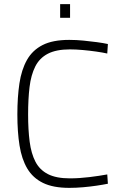

<svg xmlns="http://www.w3.org/2000/svg" viewBox="-20 -900 585 929"><path d="M315 9Q237 9 188 -15Q139 -39 112 -84.5Q85 -130 74.5 -196Q64 -262 64 -346Q64 -430 74 -496.5Q84 -563 110.5 -610Q137 -657 186 -682Q235 -707 315 -707Q350 -707 384.5 -703.5Q419 -700 449 -696Q479 -692 502 -687L499 -641Q477 -646 445.5 -650.5Q414 -655 380.5 -658Q347 -661 318 -661Q252 -661 211.5 -640Q171 -619 150.5 -578Q130 -537 123 -479Q116 -421 116 -346Q116 -272 123.5 -214.5Q131 -157 151.5 -117.5Q172 -78 212 -57.5Q252 -37 318 -37Q363 -37 412 -43Q461 -49 499 -56L502 -11Q477 -6 446.5 -1.5Q416 3 382 6Q348 9 315 9ZM271 -814V-880H319V-814Z"/></svg>

Font: Cairo Play Light
Style: Regular
Weight: 300
Version: Version 3.119